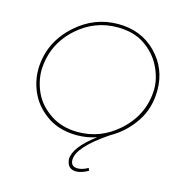

<svg xmlns="http://www.w3.org/2000/svg" viewBox="-129 -818 1080 1147"><g transform="rotate(15 411.0 -245.0)"><path d="M444 213Q390 213 385 153Q385 80 514 -17Q454 3 394 3Q290 3 216.5 -44Q140 -94.5 104.5 -166.8Q69 -239 69 -320Q73 -487 202 -602Q315 -703 462 -703Q604 -703 696.5 -609.5Q789 -516 789 -381Q789 -269 731.5 -183.5Q674 -98 586 -49Q406 72 406 151Q406 193 449 193Q478 193 513 173L519 189Q478 213 444 213ZM394 -17Q534 -17 642 -113Q765 -222 769 -382Q769 -451 734.5 -520.5Q700 -590 632 -636.5Q564 -683 462 -683Q322 -683 215 -588Q94 -480 89 -318Q89 -248 120.5 -180.5Q152 -113 223.5 -65Q295 -17 394 -17Z"/></g></svg>

Font: Argentum Sans Thin
Style: Italic
Weight: 100
Italic angle: -11°
Designer: Julieta Ulanovsky (font), Cristiano Sobral (main changes and remaster)
Foundry: Julieta Ulanovsky (font), Cristiano Sobral (main changes and remaster)
Version: Version 2.007;June 15, 2022;FontCreator 14.0.0.2814 64-bit; 